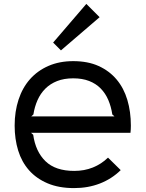

<svg xmlns="http://www.w3.org/2000/svg" viewBox="-20 -953 745 983"><path d="M490 -865 292 -695 252 -735 422 -933ZM650 -310Q650 -299 649.5 -291Q649 -283 648 -273H139L150 -263Q162 -177 213 -127.5Q264 -78 360 -78Q412 -78 455.5 -95.5Q499 -113 533 -146L598 -82Q552 -37 491.5 -13.5Q431 10 359 10Q281 10 223.5 -14.5Q166 -39 128.5 -81.5Q91 -124 73 -182.5Q55 -241 55 -310Q55 -382 75 -443Q95 -504 133.5 -547.5Q172 -591 228 -615.5Q284 -640 355 -640Q430 -640 485 -615Q540 -590 577 -546Q614 -502 632 -441.5Q650 -381 650 -310ZM566 -357 555 -367Q549 -407 534.5 -441Q520 -475 495.5 -500Q471 -525 436 -538.5Q401 -552 355 -552Q308 -552 272.5 -538Q237 -524 212 -499Q187 -474 172 -440Q157 -406 151 -367L140 -357Z"/></svg>

Font: TypoPRO Sinkin Sans
Style: 400 Regular
Weight: 400
Designer: Keith Bates
Foundry: K-Type
Version: Sinkin Sans (version 1.0)  by Keith Bates   •   © 2014   www